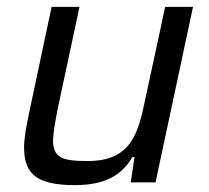

<svg xmlns="http://www.w3.org/2000/svg" viewBox="-20 -530 606 558"><path d="M198 8C291 8 336 -25 365 -74H371L360 0H432L541 -510H460L404 -250C382 -143 363 -62 234 -62C162 -62 134 -71 134 -123C135 -144 140 -175 148 -215L211 -510H130L64 -199C56 -161 50 -128 50 -102C50 -26 84 8 198 8Z"/></svg>

Font: Saira UNSAM
Style: Italic
Weight: 400
Italic angle: -12°
Designer: Hector Gatti with collaboration of the Omnibus-Type team
Foundry: Omnibus-Type
Version: Version 0.072;PS 000.072;hotconv 1.0.88;makeotf.lib2.5.64775